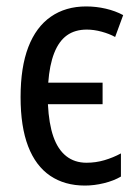

<svg xmlns="http://www.w3.org/2000/svg" viewBox="-20 -567 430 597"><path d="M244 10Q181 10 136 -20.5Q91 -51 67.5 -112Q44 -173 44 -265Q44 -358 68 -420.5Q92 -483 138 -515Q184 -547 248 -547Q279 -547 309 -540Q339 -533 363 -520L338 -452Q320 -462 296 -468.5Q272 -475 250 -475Q213 -475 188 -457Q163 -439 148.5 -402Q134 -365 130 -310H299V-243H129Q132 -182 146 -142Q160 -102 186 -81.5Q212 -61 249 -61Q278 -61 305 -69Q332 -77 356 -90V-18Q334 -5 303.5 2.5Q273 10 244 10Z"/></svg>

Font: Noto Sans Display Condensed
Style: Regular
Weight: 400
Width: 3
Designer: Monotype Design Team
Foundry: Monotype Imaging Inc.
Version: Version 2.003